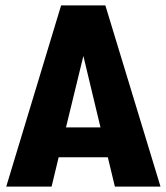

<svg xmlns="http://www.w3.org/2000/svg" viewBox="-20 -687 613 707"><path d="M403 0 377 -108H196L170 0H3L205 -667H368L571 0ZM223 -218H350L287 -481Z"/></svg>

Font: Epunda Sans ExtraBold
Style: Regular
Weight: 800
Designer: Simon Atzbach
Foundry: typofactur
Version: Version 2.204; ttfautohint (v1.8.4.7-5d5b)